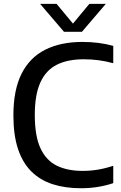

<svg xmlns="http://www.w3.org/2000/svg" viewBox="-20 -967 628 996"><path d="M400 9.5Q318.5 9.5 253.8 -11.2Q189 -32 143.2 -77Q97.5 -122 73.5 -194Q49.5 -266 49.5 -368.5Q49.5 -500.5 92 -584.8Q134.5 -669 214.8 -709.2Q295 -749.5 408 -749.5Q450.5 -749.5 490 -744.5Q529.5 -739.5 567.5 -729V-639Q529.5 -649.5 491.8 -654.5Q454 -659.5 414 -659.5Q331 -659.5 274.8 -631.2Q218.5 -603 189.5 -539.5Q160.5 -476 160.5 -370.5Q160.5 -261.5 189.8 -198.2Q219 -135 274.2 -107.8Q329.5 -80.5 408.5 -80.5Q448.5 -80.5 486.8 -86.8Q525 -93 567.5 -107V-17Q531 -4.5 488.5 2.5Q446 9.5 400 9.5ZM312 -802 188 -947H273.5L368.5 -832.5H348.5L443.5 -947H529L405 -802Z"/></svg>

Font: Encode Sans Condensed Thin Medium
Style: Regular
Weight: 500
Version: Version 3.002